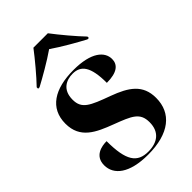

<svg xmlns="http://www.w3.org/2000/svg" viewBox="-231 -853 950 950"><g transform="rotate(-45 244.0 -378.0)"><path d="M67 -616V-606H77C120 -629 194 -671 244 -706C294 -671 369 -629 412 -606H422V-616C385 -654 329 -721 295 -766H194C160 -721 104 -654 67 -616ZM221 10C370 10 448 -55 448 -161C448 -254 388 -293 296 -327C189 -366 149 -383 149 -447C149 -518 198 -538 240 -538C298 -538 328 -499 328 -386C401 -386 430 -412 430 -451C430 -502 381 -548 256 -548C124 -548 40 -496 40 -388C40 -285 117 -251 207 -217C299 -182 340 -166 340 -99C340 -31 297 0 233 0C156 0 123 -46 123 -183C88 -183 30 -172 30 -107C30 -40 91 10 221 10Z"/></g></svg>

Font: Noto Serif Display
Style: Bold
Weight: 700
Designer: Monotype Design Team
Foundry: Monotype Imaging Inc.
Version: Version 2.009